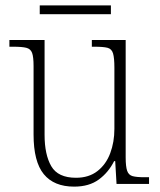

<svg xmlns="http://www.w3.org/2000/svg" viewBox="-20 -685 595 715"><path d="M256 10Q181 10 143 -36.5Q105 -83 105 -184V-439Q105 -473 99.5 -488Q94 -503 78 -507Q62 -511 30 -511H15V-536H146V-183Q146 -109 171 -66Q196 -23 263 -23Q311 -23 343 -48Q375 -73 390.5 -114.5Q406 -156 406 -205V-433Q406 -469 401 -486Q396 -503 380.5 -507Q365 -511 332 -511H322V-536H448V-99Q448 -65 453.5 -49Q459 -33 474 -29Q489 -25 518 -25H535V0H414L409 -85H405Q384 -43 348 -16.5Q312 10 256 10ZM128 -632V-665H393V-632Z"/></svg>

Font: Noto Serif Tamil SemiCondensed ExtraLight
Style: Regular
Weight: 200
Width: 4
Designer: Indian Type Foundry, Tom Grace, and the Monotype Design Team
Foundry: Monotype Imaging Inc.
Version: Version 2.004; ttfautohint (v1.8.4.7-5d5b)